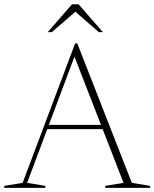

<svg xmlns="http://www.w3.org/2000/svg" viewBox="-26 -904 742 924"><path d="M191.5 -282.5V-303H483V-282.5ZM608.5 -24 696.5 -9.5V0H480.5V-9.5L568.5 -24L326.5 -646.5H338L104.5 -24L192 -9.5V0H-5.5V-9.5L83 -24L335.5 -695H346ZM326.5 -856.5H347L223.5 -749.5H204L320.5 -883.5H352L469 -749.5H449.5Z"/></svg>

Font: Newsreader 36pt ExtraLight
Style: Regular
Weight: 250
Designer: Hugues Gentile
Foundry: Production Type
Version: Version 1.003